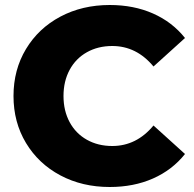

<svg xmlns="http://www.w3.org/2000/svg" viewBox="-20 -734 778 768"><path d="M34 -350Q34 -455 84 -538Q134 -621 221.5 -667.5Q309 -714 419 -714Q515 -714 592 -680Q669 -646 720 -582L594 -468Q526 -550 429 -550Q372 -550 327.5 -525Q283 -500 258.5 -454.5Q234 -409 234 -350Q234 -291 258.5 -245.5Q283 -200 327.5 -175Q372 -150 429 -150Q526 -150 594 -232L720 -118Q669 -54 592 -20Q515 14 419 14Q309 14 221.5 -32.5Q134 -79 84 -162Q34 -245 34 -350Z"/></svg>

Font: Montserrat Alternates ExtraBold
Style: Regular
Weight: 800
Designer: Julieta Ulanovsky
Foundry: Julieta Ulanovsky
Version: Version 7.200